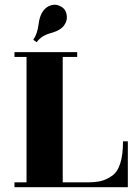

<svg xmlns="http://www.w3.org/2000/svg" viewBox="-20 -776 560 796"><path d="M490 -190H510V0H40V-20H90V-540H40V-560H300V-540H240V-20H340Q374 -20 396.5 -25Q419 -30 443 -46Q490 -77 490 -190ZM132 -601 118 -611Q135 -636 139.5 -673Q144 -710 158 -729.5Q172 -749 193 -754.5Q214 -760 230 -750Q251 -741 256 -716.5Q261 -692 246 -671Q231 -650 191 -639Q151 -628 132 -601Z"/></svg>

Font: Rozha One
Style: Regular
Weight: 400
Designer: Tim Donaldson, Indian Type Foundry
Foundry: Indian Type Foundry
Version: Version 1.301;PS 1.0;hotconv 1.0.78;makeotf.lib2.5.61930; tt